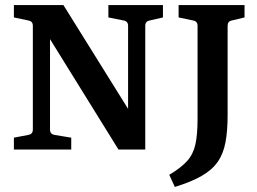

<svg xmlns="http://www.w3.org/2000/svg" viewBox="-20 -592 1018 760"><path d="M573 -511Q555 -508 555 -490V0H449L152 -479L178 -482V-79Q178 -61 196 -58L262 -47V0H35V-47L92 -58Q110 -61 110 -79V-490Q110 -508 92 -511L35 -523V-572H231L512 -121L487 -118V-490Q487 -508 469 -511L409 -523V-572H625V-523ZM898 -511Q881 -508 881 -490V-137Q881 -74 872.5 -28.5Q864 17 841.5 49Q819 81 778 104.5Q737 128 672 148L650 100Q697 72 721 45Q745 18 753.5 -20.5Q762 -59 762 -121V-490Q762 -508 744 -511L687 -523V-572H948V-523Z"/></svg>

Font: Yrsa SemiBold
Style: Regular
Weight: 600
Version: Version 2.004